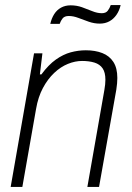

<svg xmlns="http://www.w3.org/2000/svg" viewBox="-20 -736 518 756"><path d="M22 0 114 -526H147L137 -443H143Q171 -481 200 -501.5Q229 -522 258.5 -530Q288 -538 318 -538Q355 -538 383 -527Q411 -516 426.5 -492Q442 -468 442 -429Q442 -419 441 -407.5Q440 -396 438 -383L370 0H324L391 -382Q393 -393 394 -403.5Q395 -414 395 -422Q395 -451 384 -467Q373 -483 352 -489.5Q331 -496 303 -496Q276 -496 247.5 -484.5Q219 -473 193.5 -449Q168 -425 149 -389.5Q130 -354 122 -307L68 0ZM178 -642Q183 -664 193.5 -680.5Q204 -697 220.5 -706Q237 -715 258 -715Q282 -715 303 -707.5Q324 -700 343.5 -692Q363 -684 381 -684Q397 -684 404.5 -694Q412 -704 416 -716H455Q450 -694 438.5 -677.5Q427 -661 410.5 -652Q394 -643 373 -643Q351 -643 329.5 -650.5Q308 -658 288.5 -665.5Q269 -673 251 -673Q234 -673 226.5 -663.5Q219 -654 215 -642Z"/></svg>

Font: Archivo SemiCondensed Thin
Style: Italic
Weight: 250
Width: 4
Italic angle: -10°
Designer: Hector Gatti
Foundry: Omnibus-Type
Version: Version 2.001